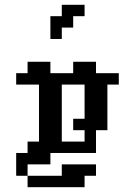

<svg xmlns="http://www.w3.org/2000/svg" viewBox="-20 -639 516 802"><path d="M47.6 -333.3H95.2V-285.7H47.6ZM95.2 -333.3H142.9V-285.7H95.2ZM142.9 -333.3H190.5V-285.7H142.9ZM190.5 -333.3H238.1V-285.7H190.5ZM238.1 -333.3H285.7V-285.7H238.1ZM285.7 -333.3H333.3V-285.7H285.7ZM333.3 -333.3H381V-285.7H333.3ZM381 -333.3H428.6V-285.7H381ZM95.2 -381H142.9V-333.3H95.2ZM142.9 -381H190.5V-333.3H142.9ZM285.7 -381H333.3V-333.3H285.7ZM333.3 -381H381V-333.3H333.3ZM428.6 -333.3H476.2V-285.7H428.6ZM381 -285.7H428.6V-238.1H381ZM381 -238.1H428.6V-190.5H381ZM381 -190.5H428.6V-142.9H381ZM333.3 -190.5H381V-142.9H333.3ZM333.3 -238.1H381V-190.5H333.3ZM333.3 -285.7H381V-238.1H333.3ZM142.9 -285.7H190.5V-238.1H142.9ZM190.5 -285.7H238.1V-238.1H190.5ZM190.5 -238.1H238.1V-190.5H190.5ZM190.5 -190.5H238.1V-142.9H190.5ZM142.9 -190.5H190.5V-142.9H142.9ZM142.9 -238.1H190.5V-190.5H142.9ZM142.9 -142.9H190.5V-95.2H142.9ZM190.5 -142.9H238.1V-95.2H190.5ZM190.5 -95.2H238.1V-47.6H190.5ZM142.9 -95.2H190.5V-47.6H142.9ZM190.5 -47.6H238.1V0H190.5ZM142.9 -47.6H190.5V0H142.9ZM95.2 -47.6H142.9V0H95.2ZM95.2 0H142.9V47.6H95.2ZM47.6 0H95.2V47.6H47.6ZM47.6 47.6H95.2V95.2H47.6ZM333.3 -95.2H381V-47.6H333.3ZM381 -142.9H428.6V-95.2H381ZM333.3 -142.9H381V-95.2H333.3ZM285.7 -142.9H333.3V-95.2H285.7ZM333.3 -47.6H381V0H333.3ZM285.7 -47.6H333.3V0H285.7ZM238.1 -47.6H285.7V0H238.1ZM333.3 47.6H381V95.2H333.3ZM285.7 47.6H333.3V95.2H285.7ZM285.7 95.2H333.3V142.9H285.7ZM238.1 95.2H285.7V142.9H238.1ZM238.1 47.6H285.7V95.2H238.1ZM190.5 95.2H238.1V142.9H190.5ZM142.9 95.2H190.5V142.9H142.9ZM95.2 95.2H142.9V142.9H95.2ZM142.9 0H190.5V47.6H142.9ZM190.5 -523.8H238.1V-476.2H190.5ZM238.1 -571.4H285.7V-523.8H238.1ZM190.5 -571.4H238.1V-523.8H190.5ZM238.1 -619H285.7V-571.4H238.1ZM285.7 -619H333.3V-571.4H285.7Z"/></svg>

Font: Jacquard 12
Style: Regular
Weight: 400
Designer: Sarah Cadigan-Fried
Version: Version 1.000; ttfautohint (v1.8.4.7-5d5b)